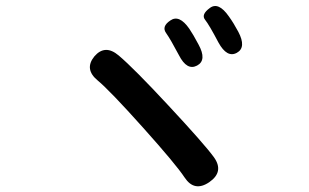

<svg xmlns="http://www.w3.org/2000/svg" viewBox="-20 -742 1040 647"><path d="M685 -128Q635 -94 602 -144Q573 -188 461.5 -312.5Q350 -437 309 -471Q263 -509 298 -552Q334 -594 380 -555Q431 -512 548 -386Q669 -256 701 -212Q736 -163 685 -128ZM644 -521Q610 -503 583 -556Q555 -609 539.5 -631Q524 -653 554 -673Q584 -694 618 -645Q631 -626 649 -592Q678 -539 644 -521ZM778 -564Q745 -546 716 -599Q685 -658 671 -675.5Q657 -693 687 -715Q716 -737 751 -687Q767 -665 783 -635Q811 -582 778 -564Z"/></svg>

Font: Resource Han Rounded CN Medium
Style: Regular
Weight: 500
Designer: Cyano Hao (round all glyphs); Ryoko NISHIZUKA 西塚涼子 (kana, bopomofo & ideographs); Paul D. Hunt (Latin, Greek & Cyrillic)
Foundry: Cyano Hao
Version: 0.990